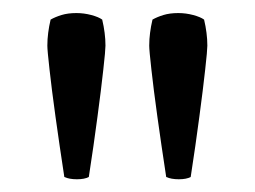

<svg xmlns="http://www.w3.org/2000/svg" viewBox="-20 -764 390 294"><path d="M208.5 -694Q208.5 -704 209.8 -713.8Q211 -723.5 213.5 -734Q220.5 -738 230.2 -741Q240 -744 253 -744Q264.5 -744 275.8 -741Q287 -738 292.5 -734Q295 -723.5 296.2 -713.8Q297.5 -704 297.5 -694Q297.5 -687 294.2 -657.5Q291 -628 285.2 -584.8Q279.5 -541.5 272 -493Q265.5 -489.5 253.8 -489.5Q242 -489.5 234.5 -493Q227 -542 221 -585.2Q215 -628.5 211.8 -657.8Q208.5 -687 208.5 -694ZM52.5 -694Q52.5 -704 53.8 -713.8Q55 -723.5 57.5 -734Q64.5 -738 74.2 -741Q84 -744 97 -744Q108.5 -744 119.8 -741Q131 -738 136.5 -734Q139 -723.5 140.2 -713.8Q141.5 -704 141.5 -694Q141.5 -687 138.2 -657.5Q135 -628 129.2 -584.8Q123.5 -541.5 116 -493Q109.5 -489.5 97.8 -489.5Q86 -489.5 78.5 -493Q71 -542 65 -585.2Q59 -628.5 55.8 -657.8Q52.5 -687 52.5 -694Z"/></svg>

Font: Signika Negative Light
Style: Regular
Weight: 300
Designer: Anna Giedry
Foundry: Anna Giedry
Version: Version 2.001